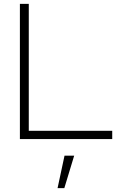

<svg xmlns="http://www.w3.org/2000/svg" viewBox="-20 -720 633 994"><path d="M83 0V-700H129V-43H561V0ZM278 254 314 86H364L313 254Z"/></svg>

Font: Red Hat Display VF
Style: Regular
Weight: 300
Designer: Pentagram, MCKL
Foundry: Pentagram, MCKL
Version: Version 1.023